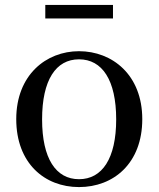

<svg xmlns="http://www.w3.org/2000/svg" viewBox="-20 -745 644 780"><path d="M301 15C441 15 558 -81 558 -261C558 -441 436 -537 301 -537C167 -537 46 -440 46 -261C46 -82 161 15 301 15ZM301 -17C207 -17 151 -101 151 -260C151 -420 207 -504 301 -504C395 -504 452 -420 452 -260C452 -101 395 -17 301 -17ZM164 -670H439V-725H164Z"/></svg>

Font: Source Han Serif CN Medium
Style: Regular
Weight: 500
Designer: Ryoko NISHIZUKA 西塚涼子 (kana & ideographs); Frank Grießhammer (Latin, Greek & Cyrillic); Wenlong ZHANG 张文龙 (bopomofo); San
Foundry: Adobe
Version: Version 2.002;hotconv 1.1.0;makeotfexe 2.6.0